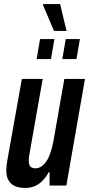

<svg xmlns="http://www.w3.org/2000/svg" viewBox="-20 -917 440 949"><path d="M105 12Q74 12 53.5 2.5Q33 -7 22 -26Q11 -45 11 -74Q11 -85 12.5 -97.5Q14 -110 16 -123L88 -527H191L125 -152Q124 -145 123 -138Q122 -131 122 -124Q122 -112 125 -103Q128 -94 135.5 -89.5Q143 -85 155 -85Q170 -85 184 -94Q198 -103 209.5 -120Q221 -137 229.5 -162Q238 -187 244 -219L298 -527H400L308 0H225V-66H221Q206 -39 188 -21.5Q170 -4 149 4Q128 12 105 12ZM161 -625 178 -724H249L232 -625ZM288 -625 305 -724H375L358 -625ZM247 -764 192 -893 193 -897H277L309 -764Z"/></svg>

Font: Archivo ExtraCondensed SemiBold
Style: Italic
Weight: 600
Width: 2
Italic angle: -10°
Designer: Hector Gatti
Foundry: Omnibus-Type
Version: Version 2.001